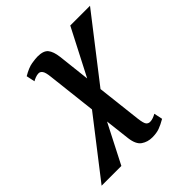

<svg xmlns="http://www.w3.org/2000/svg" viewBox="-278 -696 1100 1100"><g transform="rotate(-45 272.0 -146.5)"><path d="M-69 240 201 -108 167 -406Q163 -445 153.5 -458Q144 -471 131 -471Q118 -471 104 -465.5Q90 -460 82 -455L71 -507Q115 -533 146.5 -538Q178 -543 195 -543Q242 -543 260.5 -520.5Q279 -498 285 -449L307 -253L453 -536H613L318 -156L349 114Q354 156 363 167Q372 178 386 178Q399 178 412.5 173Q426 168 436 162L447 214Q416 232 391.5 241Q367 250 332 250Q295 250 266.5 230.5Q238 211 231 156L213 2L91 240Z"/></g></svg>

Font: Noto Serif ExtraCondensed
Style: Bold Italic
Weight: 700
Width: 2
Italic angle: -12°
Designer: Monotype Design Team
Foundry: Monotype Imaging Inc.
Version: Version 2.013; ttfautohint (v1.8.4.7-5d5b)